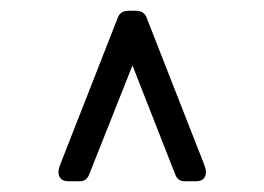

<svg xmlns="http://www.w3.org/2000/svg" viewBox="-20 -720 493 358"><path d="M360 -415Q364 -405 364 -400Q364 -382 345 -382H324Q312 -382 307 -394L227 -598L146 -394Q141 -382 129 -382H108Q89 -382 89 -400Q89 -405 93 -415L200 -688Q205 -700 220 -700H233Q248 -700 253 -688Z"/></svg>

Font: Solway Light
Style: Regular
Weight: 300
Designer: Mariya V. Pigoulevskaya
Foundry: The Northern Block Ltd.
Version: Version 1.000;hotconv 1.0.109;makeotfexe 2.5.65596